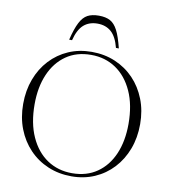

<svg xmlns="http://www.w3.org/2000/svg" viewBox="-100 -1024 987 1119"><g transform="rotate(10 394.0 -465.0)"><path d="M390.5 -725Q466 -725 529.8 -698Q593.5 -671 640.8 -621.8Q688 -572.5 714.2 -505.5Q740.5 -438.5 740.5 -358.5Q740.5 -278 715 -210.8Q689.5 -143.5 643.5 -94Q597.5 -44.5 535 -17.2Q472.5 10 398.5 10Q323 10 259 -17Q195 -44 147.8 -93.5Q100.5 -143 74.5 -210Q48.5 -277 48.5 -357Q48.5 -437 73.8 -504.2Q99 -571.5 145 -621Q191 -670.5 253.5 -697.8Q316 -725 390.5 -725ZM398.5 -8.5Q484.5 -8.5 546.2 -51.2Q608 -94 640.8 -170.5Q673.5 -247 673.5 -348Q673.5 -460 637 -540.5Q600.5 -621 536.8 -664Q473 -707 390 -707Q303.5 -707 242 -664Q180.5 -621 147.5 -544.5Q114.5 -468 114.5 -367Q114.5 -255 151 -174.5Q187.5 -94 251.5 -51.2Q315.5 -8.5 398.5 -8.5ZM394.5 -893Q345.5 -893 313.2 -864.8Q281 -836.5 264.5 -772H247.5Q264 -839.5 282.8 -875.8Q301.5 -912 327.8 -926Q354 -940 394.5 -940Q435 -940 461.2 -926Q487.5 -912 506.2 -875.8Q525 -839.5 541.5 -772H524.5Q508 -836.5 475.8 -864.8Q443.5 -893 394.5 -893Z"/></g></svg>

Font: Newsreader Display Light
Style: Regular
Weight: 300
Designer: Hugues Gentile
Foundry: Production Type
Version: Version 1.001